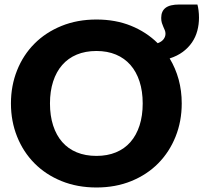

<svg xmlns="http://www.w3.org/2000/svg" viewBox="-20 -823 913 851"><path d="M785.5 -364.5Q785.5 -285.5 758.2 -217.5Q731 -149.5 681.5 -99.2Q632 -49 562.2 -20.5Q492.5 8 407.5 8Q322.5 8 252.5 -20.5Q182.5 -49 132.8 -99.2Q83 -149.5 55.8 -217.5Q28.5 -285.5 28.5 -364.5Q28.5 -443.5 55.8 -511.5Q83 -579.5 132.8 -629.5Q182.5 -679.5 252.5 -708Q322.5 -736.5 407.5 -736.5Q492 -736.5 560.5 -708.8Q629 -681 679 -631.5Q696.5 -638 705 -649.2Q713.5 -660.5 713.5 -673.5Q713.5 -682 710.5 -689Q707.5 -696 704 -704Q700.5 -712 697.5 -721.2Q694.5 -730.5 694.5 -743.5Q694.5 -773.5 713.8 -788.2Q733 -803 775 -803H855Q858 -792.5 860 -776.8Q862 -761 862 -744.5Q862 -714.5 854.5 -686.5Q847 -658.5 831 -635Q815 -611.5 790.5 -593.2Q766 -575 732 -564Q758 -521 771.8 -470.8Q785.5 -420.5 785.5 -364.5ZM612.5 -364.5Q612.5 -418.5 598.5 -461.8Q584.5 -505 558.2 -535Q532 -565 494 -581Q456 -597 407.5 -597Q358.5 -597 320.2 -581Q282 -565 255.8 -535Q229.5 -505 215.5 -461.8Q201.5 -418.5 201.5 -364.5Q201.5 -310 215.5 -266.8Q229.5 -223.5 255.8 -193.5Q282 -163.5 320.2 -147.8Q358.5 -132 407.5 -132Q456 -132 494 -147.8Q532 -163.5 558.2 -193.5Q584.5 -223.5 598.5 -266.8Q612.5 -310 612.5 -364.5Z"/></svg>

Font: Lato Black
Style: Regular
Weight: 900
Designer: Lukasz Dziedzic
Foundry: tyPoland Lukasz Dziedzic
Version: Version 2.007; 2014-02-27